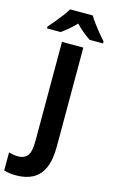

<svg xmlns="http://www.w3.org/2000/svg" viewBox="-233 -992 742 1261"><g transform="rotate(15 138.5 -361.5)"><path d="M17 211Q-9 211 -30 208Q-51 205 -67 200V77Q-53 81 -37 84Q-21 87 -2 87Q36 87 58.5 61.5Q81 36 81 -40V-714H226V-41Q226 51 200.5 106.5Q175 162 128 186.5Q81 211 17 211ZM231 -934Q244 -912 263.5 -885.5Q283 -859 304.5 -833Q326 -807 344 -787V-774H253Q230 -789 203.5 -810.5Q177 -832 153 -858Q128 -832 102.5 -810.5Q77 -789 55 -774H-37V-787Q-20 -806 2 -832.5Q24 -859 44.5 -886Q65 -913 77 -934Z"/></g></svg>

Font: Noto Sans SemiCondensed
Style: Bold
Weight: 700
Width: 4
Designer: Monotype Design Team
Foundry: Monotype Imaging Inc.
Version: Version 2.013; ttfautohint (v1.8.4.7-5d5b)